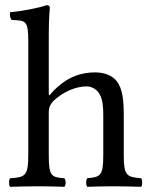

<svg xmlns="http://www.w3.org/2000/svg" viewBox="-20 -718 572 740"><path d="M168 -286C168 -307 177 -319 185 -328C223 -365 274 -385 313 -385C334 -385 355 -374 366 -351C376 -331 378 -304 378 -274V-122C378 -40 368 -36 316 -31C314 -28 312 -21 312 -14C312 -7 314 -1 316 2C344 1 378 0 418 0C458 0 491 1 524 2C527 -1 528 -7 528 -14C528 -21 527 -28 524 -31C468 -36 457 -40 457 -122V-271C457 -326 454 -374 430 -405C413 -427 382 -439 347 -439C298 -439 238 -426 177 -358C174 -354 168 -344 168 -358V-583C168 -648 172 -688 172 -688C172 -695 168 -698 159 -698C134 -688 59 -674 19 -671C19 -669 18 -666 18 -663C18 -655 21 -645 25 -641C77 -638 89 -643 89 -559V-122C89 -39 77 -35 19 -31C16 -28 15 -21 15 -14C15 -7 16 -1 19 2C52 1 89 0 129 0C167 0 200 1 228 2C231 -1 233 -7 233 -14C233 -21 231 -28 228 -31C177 -35 168 -39 168 -122Z"/></svg>

Font: Ponomar Unicode
Style: Regular
Weight: 400
Version: 1.3